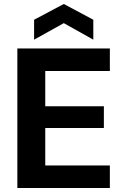

<svg xmlns="http://www.w3.org/2000/svg" viewBox="-20 -943 624 963"><path d="M67 0V-700H531V-587H207V-410H501V-301H207V-113H531V0ZM151 -744V-844L300 -923L448 -844V-744L300 -827Z"/></svg>

Font: DM Sans 18pt ExtraBold
Style: Regular
Weight: 800
Designer: Colophon Foundry, Jonny Pinhorn
Foundry: Colophon Foundry
Version: Version 4.004;gftools[0.9.30]